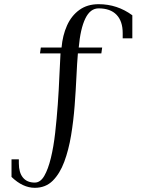

<svg xmlns="http://www.w3.org/2000/svg" viewBox="-20 -727 707 917"><path d="M146 170Q89 170 35 118V34H70V53Q70 97 89.5 121Q109 145 146 145Q173 145 191.5 113Q210 81 223 27.5Q236 -26 243.5 -92.5Q251 -159 256 -228.5Q261 -298 263.5 -361.5Q266 -425 269 -472H171L175 -500H274Q279 -558 300 -605Q321 -652 359 -679.5Q397 -707 451 -707Q540 -707 612 -654V-544H566V-569Q566 -626 536.5 -656.5Q507 -687 451 -687Q411 -687 387.5 -638.5Q364 -590 356 -500H468L464 -472H352Q348 -425 345 -360Q342 -295 336.5 -222.5Q331 -150 319.5 -80.5Q308 -11 287 45.5Q266 102 232 136Q198 170 146 170Z"/></svg>

Font: Bentinck
Style: Regular
Weight: 400
Designer: Jörg Drees
Foundry: Jörg Drees
Version: Version 1.000; ttfautohint (v1.8.4.7-5d5b)